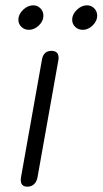

<svg xmlns="http://www.w3.org/2000/svg" viewBox="-20 -691 385 721"><path d="M58 -15Q58 -22 59 -26L137 -464Q142 -500 173 -500Q200 -500 200 -474Q200 -468 199 -464L121 -26Q118 -9 108 0.5Q98 10 83 10Q58 10 58 -15ZM49 -617Q49 -637 66.5 -654Q84 -671 105 -671Q121 -671 132 -659.5Q143 -648 143 -632Q143 -612 126 -595.5Q109 -579 89 -579Q72 -579 60.5 -590Q49 -601 49 -617ZM251 -617Q251 -637 268.5 -654Q286 -671 307 -671Q323 -671 334 -659.5Q345 -648 345 -632Q345 -612 328 -595.5Q311 -579 291 -579Q274 -579 262.5 -590Q251 -601 251 -617Z"/></svg>

Font: Kodchasan Light
Style: Italic
Weight: 300
Italic angle: -10°
Version: Version 1.000; ttfautohint (v1.6)